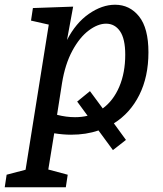

<svg xmlns="http://www.w3.org/2000/svg" viewBox="-76 -561 688 811"><path d="M405 -40 456 30 401 73 340 -10Q288 8 224 8Q191 8 153 2L128 155L210 177L202 230H-56L-48 177L32 156L130 -457L55 -474L63 -527L233 -533L207 -392Q244 -464 299.5 -502.5Q355 -541 410 -541Q472 -541 511.5 -491.5Q551 -442 551 -340Q551 -237 512.5 -160Q474 -83 405 -40ZM358 -103Q403 -136 428 -195Q453 -254 453 -330Q453 -397 431 -429Q409 -461 372 -461Q337 -461 298.5 -432Q260 -403 229.5 -346.5Q199 -290 186 -210L165 -76Q204 -66 241 -66Q269 -66 294 -72L250 -132L304 -176Z"/></svg>

Font: Bitter Pro Medium
Style: Italic
Weight: 500
Italic angle: -9°
Designer: Sol Matas, and Bitter project Authors
Foundry: Sol Matas
Version: Version 1.010